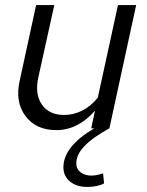

<svg xmlns="http://www.w3.org/2000/svg" viewBox="-20 -508 581 760"><path d="M413 0Q347 36 314.5 70Q282 104 282 139Q282 161 299 174Q316 187 342 187Q352 187 365 184.5Q378 182 388 178L392 218Q379 225 361.5 228.5Q344 232 326 232Q283 232 257 210.5Q231 189 231 154Q231 113 261.5 74.5Q292 36 353 0H341L356 -70Q323 -32 284.5 -12.5Q246 7 203 7Q122 7 80.5 -49Q39 -105 58 -189L123 -488H195L132 -203Q117 -136 145.5 -94.5Q174 -53 234 -53Q271 -53 305 -70Q339 -87 367 -121L447 -488H519Z"/></svg>

Font: Red Hat Text
Style: Italic
Weight: 400
Italic angle: -12°
Designer: Pentagram / MCKL
Foundry: Pentagram / MCKL
Version: Version 1.005; Red Hat Text Italic